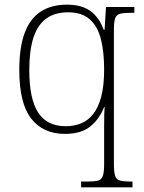

<svg xmlns="http://www.w3.org/2000/svg" viewBox="-20 -566 621 826"><path d="M329 240V215H358Q386 215 401.5 211Q417 207 422.5 190.5Q428 174 428 139V33Q428 4 428 -24Q428 -52 428.5 -73.5Q429 -95 430 -106H428Q408 -54 368.5 -22Q329 10 259 10Q166 10 114.5 -55.5Q63 -121 63 -265Q63 -362 86 -424Q109 -486 155 -516Q201 -546 268 -546Q331 -546 369 -518.5Q407 -491 426 -438H430L436 -536H558V-511H548Q514 -511 497.5 -507Q481 -503 475.5 -487.5Q470 -472 470 -438V139Q470 175 475.5 191Q481 207 496.5 211Q512 215 540 215H550V240ZM263 -23Q297 -23 327 -34.5Q357 -46 379.5 -73.5Q402 -101 415 -148.5Q428 -196 428 -267Q428 -343 414 -398Q400 -453 366 -483Q332 -513 273 -513Q215 -513 178 -485.5Q141 -458 123.5 -403Q106 -348 106 -264Q106 -141 144 -82Q182 -23 263 -23Z"/></svg>

Font: Noto Serif Thai ExtraLight
Style: Regular
Weight: 250
Version: Version 2.001